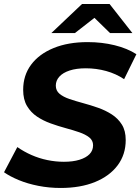

<svg xmlns="http://www.w3.org/2000/svg" viewBox="-28 -921 697 953"><path d="M273 12Q216 12 162.5 1.5Q109 -9 65.5 -27Q22 -45 -8 -66L58 -191Q91 -168 128.5 -151.5Q166 -135 207 -126.5Q248 -118 289 -118Q334 -118 366.5 -128Q399 -138 416.5 -156Q434 -174 434 -200Q434 -224 415 -239Q396 -254 365.5 -264.5Q335 -275 298 -285Q261 -295 223.5 -308.5Q186 -322 155.5 -342.5Q125 -363 106 -395Q87 -427 87 -475Q87 -547 126.5 -600Q166 -653 238 -682.5Q310 -712 407 -712Q478 -712 541 -696.5Q604 -681 649 -652L588 -528Q548 -555 499 -568.5Q450 -582 398 -582Q351 -582 317.5 -571Q284 -560 266.5 -540.5Q249 -521 249 -496Q249 -471 267.5 -455.5Q286 -440 317 -429.5Q348 -419 385 -409Q422 -399 459 -386Q496 -373 527 -353Q558 -333 577 -302.5Q596 -272 596 -226Q596 -154 556 -100.5Q516 -47 443.5 -17.5Q371 12 273 12ZM227 -757 379 -901H516L629 -757H518L395 -877H498L344 -757Z"/></svg>

Font: Montserrat Thin
Style: Bold Italic
Weight: 700
Italic angle: -11.3°
Version: Version 9.000